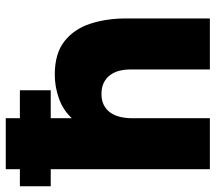

<svg xmlns="http://www.w3.org/2000/svg" viewBox="-73 -687 748 666"><g transform="rotate(-90 301.0 -354.0)"><path d="M47 0V-552H-12V-659H47V-708H224V-659H321V-552H224V-479Q253 -510 293.5 -524Q334 -538 375 -538Q449 -538 491.5 -504Q534 -470 552 -414Q570 -358 570 -291V0H393V-276Q393 -296 388.5 -314Q384 -332 373.5 -346Q363 -360 347 -368Q331 -376 308 -376Q285 -376 269 -367.5Q253 -359 243 -344.5Q233 -330 228.5 -311Q224 -292 224 -272V0Z"/></g></svg>

Font: Onest Black
Style: Regular
Weight: 900
Designer: Dmitri Voloshin, Andrey Kudryavtsev
Foundry: Dmitri Voloshin, Andrey Kudryavtsev
Version: Version 1.000;gftools[0.9.33]